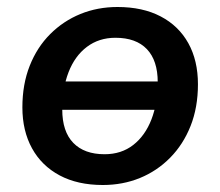

<svg xmlns="http://www.w3.org/2000/svg" viewBox="-20 -519 630 549"><path d="M274 10Q202 10 150.5 -17.5Q99 -45 71.5 -95Q44 -145 44 -212Q44 -278 65 -331Q86 -384 123.5 -421.5Q161 -459 210 -479Q259 -499 316 -499Q388 -499 439.5 -472Q491 -445 518.5 -395.5Q546 -346 546 -278Q546 -212 525 -159Q504 -106 466.5 -68Q429 -30 380 -10Q331 10 274 10ZM279 -78Q327 -78 361 -104.5Q395 -131 413 -177.5Q431 -224 431 -284Q431 -346 400 -378.5Q369 -411 310 -411Q263 -411 228.5 -385Q194 -359 176 -312.5Q158 -266 158 -206Q158 -143 189.5 -110.5Q221 -78 279 -78ZM121 -205 134 -286H468L455 -205Z"/></svg>

Font: Nunito Sans 12pt
Style: Bold Italic
Weight: 700
Italic angle: -9°
Designer: Vernon Adams
Foundry: Vernon Adams
Version: Version 3.101;gftools[0.9.27]